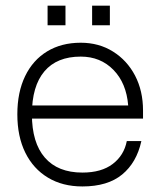

<svg xmlns="http://www.w3.org/2000/svg" viewBox="-20 -664 578 692"><path d="M312 -643.5V-573H376V-643.5ZM151.5 -643.5V-573H216V-643.5ZM42.5 -252Q42.5 -172 71.2 -113.8Q100 -55.5 152.8 -23.8Q205.5 8 277 8Q368 8 420.2 -35Q472.5 -78 489.5 -155.5H437Q427 -104 386.2 -73Q345.5 -42 277 -42Q188.5 -42 141.8 -95.8Q95 -149.5 95 -252Q95 -353.5 140 -406.8Q185 -460 271 -460Q342 -460 388.8 -412.2Q435.5 -364.5 442 -284H86.5V-236.5H495.5V-265.5Q495.5 -336.5 466.8 -391.5Q438 -446.5 387.2 -478.2Q336.5 -510 271 -510Q201.5 -510 150 -478.8Q98.5 -447.5 70.5 -389.5Q42.5 -331.5 42.5 -252Z"/></svg>

Font: Overused Grotesk Light
Style: Regular
Weight: 300
Designer: RandomMaerks
Version: Version 0.005